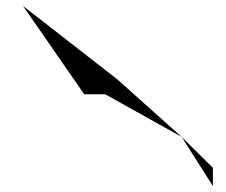

<svg xmlns="http://www.w3.org/2000/svg" viewBox="-20 -776 768 652"><path d="M58 -756 379 -506 597 -311 337 -456H266ZM597 -311 703 -144V-206Z"/></svg>

Font: bitstorm
Style: ultext
Weight: 400
Version: Version 0.2